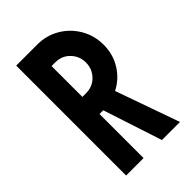

<svg xmlns="http://www.w3.org/2000/svg" viewBox="-213 -788 872 872"><g transform="rotate(-45 223.0 -352.5)"><path d="M64 -706H200Q258 -706 306.5 -677.5Q355 -649 383.5 -600Q412 -551 412 -492Q412 -431 381.5 -382Q351 -333 300 -307L409 1H293L200 -283H176V0H64ZM200 -393Q242 -393 270 -422Q298 -451 298 -492Q298 -533 270 -562Q242 -591 200 -591H176V-393Z"/></g></svg>

Font: Lineal Medium
Style: Regular
Weight: 600
Designer: Created by Frank Adebiaye with contributions from Anton Moglia & Ariel Martín Pérez
Created by Frank ADEBIAYE with FontF
Foundry: Velvetyne Type Foundry
Version: Version 2.000